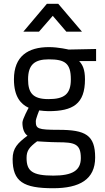

<svg xmlns="http://www.w3.org/2000/svg" viewBox="-20 -760 558 1019"><path d="M262 239C403 239 485 192 485 76C485 -43 434 -71 291 -71C179 -71 170 -77 170 -117C170 -130 188 -174 188 -174C199 -172 228 -170 237 -170C367 -170 431 -208 431 -339C431 -392 418 -417 400 -436H490V-500L344 -497C344 -497 290 -510 240 -510C129 -510 54 -462 54 -339C54 -246 91 -207 132 -188C132 -188 99 -128 99 -109C99 -78 108 -52 126 -40C74 -1 47 26 47 84C47 204 104 239 262 239ZM286 -5C376 -5 409 3 409 79C409 145 364 172 263 172C150 172 121 147 121 78C121 39 136 21 177 -10C177 -10 250 -5 286 -5ZM237 -234C154 -234 129 -267 129 -339C129 -418 165 -445 239 -445C324 -445 356 -425 356 -339C356 -260 321 -234 237 -234ZM104 -592H187L260 -676L332 -592H415L289 -740H229Z"/></svg>

Font: TitilliumText22L
Style: 400 wt
Weight: 400
Designer: Campivisivi
Foundry: Campivisivi
Version: 1.000